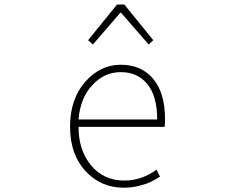

<svg xmlns="http://www.w3.org/2000/svg" viewBox="-20 -831 1040 863"><path d="M536.1 12.7Q433.6 12.7 364.3 -62Q294.9 -136.7 294.9 -261.7Q294.9 -385.7 362.8 -462.9Q430.7 -540 522.5 -540Q615.2 -540 668.5 -476.6Q721.7 -413.1 721.7 -296.9Q721.7 -273.4 719.7 -260.7H333Q333 -155.3 389.6 -87.4Q446.3 -19.5 538.1 -19.5Q617.2 -19.5 683.6 -68.4L699.2 -37.1Q673.8 -21.5 655.8 -12.7Q637.7 -3.9 605 4.4Q572.3 12.7 536.1 12.7ZM333 -293.9H686.5Q686.5 -398.4 642.6 -452.6Q598.6 -506.8 522.5 -506.8Q449.2 -506.8 395 -448.7Q340.8 -390.6 333 -293.9ZM376 -650.4 505.9 -810.5H539.1L668.9 -650.4L648.4 -630.9L524.4 -773.4H520.5L397.5 -630.9Z"/></svg>

Font: GenEi Gothic M ExtraLight
Style: Regular
Weight: 200
Designer: o_tamon (Modified); [Source Han Sans]
Ryoko NISHIZUKA  (kana & ideographs); Paul D. Hunt (Latin, Greek & Cyrillic); Wenl
Version: Version 1.1a;Original Version 1.004